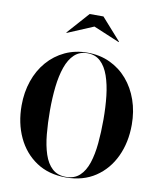

<svg xmlns="http://www.w3.org/2000/svg" viewBox="-105 -1076 971 1167"><g transform="rotate(10 381.0 -492.0)"><path d="M394.5 -923.5 234.5 -856 232.5 -858.5 352.5 -993.5H437.5L557.5 -858.5L555.5 -856ZM381.5 10Q275 10 199 -40.8Q123 -91.5 82.2 -178.8Q41.5 -266 41.5 -375Q41.5 -456.5 65.8 -526.8Q90 -597 135.2 -649.2Q180.5 -701.5 243 -730.8Q305.5 -760 381.5 -760Q457.5 -760 520 -730.8Q582.5 -701.5 627.5 -649.2Q672.5 -597 697 -526.8Q721.5 -456.5 721.5 -375Q721.5 -266 680.8 -178.8Q640 -91.5 564 -40.8Q488 10 381.5 10ZM381.5 -756.5Q333 -756.5 301 -726.5Q269 -696.5 250.5 -643.5Q232 -590.5 224.2 -521.5Q216.5 -452.5 216.5 -375Q216.5 -297.5 223 -228.5Q229.5 -159.5 247 -106.5Q264.5 -53.5 297 -23.5Q329.5 6.5 381.5 6.5Q433.5 6.5 466 -23.5Q498.5 -53.5 516 -106.5Q533.5 -159.5 540 -228.5Q546.5 -297.5 546.5 -375Q546.5 -452.5 538.8 -521.5Q531 -590.5 512.5 -643.5Q494 -696.5 462 -726.5Q430 -756.5 381.5 -756.5Z"/></g></svg>

Font: Bodoni* 48pt
Style: Bold
Weight: 700
Version: Version 2.3